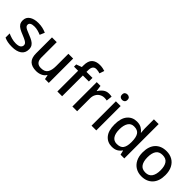

<svg xmlns="http://www.w3.org/2000/svg" viewBox="195 -1879 3004 3004"><g transform="rotate(45 1696.5 -377.5)"><path d="M441 -152Q441 -72 383 -31Q325 10 222 10Q165 10 124.5 1.5Q84 -7 50 -23V-115Q85 -98 132.5 -84.5Q180 -71 224 -71Q285 -71 312 -90.5Q339 -110 339 -142Q339 -160 329 -174.5Q319 -189 291 -204.5Q263 -220 211 -241Q159 -261 123 -281.5Q87 -302 68 -330.5Q49 -359 49 -404Q49 -474 105.5 -511.5Q162 -549 254 -549Q304 -549 347.5 -539Q391 -529 431 -511L397 -431Q362 -446 325 -456Q288 -466 250 -466Q201 -466 176 -451Q151 -436 151 -409Q151 -389 163 -375Q175 -361 203.5 -347Q232 -333 282 -314Q332 -295 367.5 -274.5Q403 -254 422 -225Q441 -196 441 -152Z M1030 -539V0H946L931 -71H926Q900 -29 854 -9.5Q808 10 757 10Q662 10 612 -37Q562 -84 562 -186V-539H667V-201Q667 -76 778 -76Q861 -76 893 -125Q925 -174 925 -266V-539Z M1458 -459H1325V0H1220V-459H1129V-508L1220 -541V-574Q1220 -678 1267.5 -721.5Q1315 -765 1399 -765Q1434 -765 1463 -759Q1492 -753 1512 -746L1485 -666Q1469 -671 1448 -675.5Q1427 -680 1404 -680Q1325 -680 1325 -573V-539H1458Z M1817 -549Q1831 -549 1847.5 -547.5Q1864 -546 1877 -543L1866 -446Q1840 -452 1812 -452Q1771 -452 1735.5 -432.5Q1700 -413 1678.5 -375Q1657 -337 1657 -284V0H1552V-539H1635L1649 -442H1654Q1679 -486 1720 -517.5Q1761 -549 1817 -549Z M2029 -743Q2053 -743 2071 -729Q2089 -715 2089 -683Q2089 -651 2071 -636.5Q2053 -622 2029 -622Q2004 -622 1986.5 -636.5Q1969 -651 1969 -683Q1969 -715 1986.5 -729Q2004 -743 2029 -743ZM2081 -539V0H1976V-539Z M2432 10Q2335 10 2275.5 -60Q2216 -130 2216 -268Q2216 -407 2276 -478Q2336 -549 2434 -549Q2495 -549 2534.5 -526Q2574 -503 2598 -469H2603Q2602 -483 2599 -510Q2596 -537 2596 -557V-760H2701V0H2618L2601 -72H2596Q2573 -37 2533.5 -13.5Q2494 10 2432 10ZM2457 -76Q2535 -76 2567 -119.5Q2599 -163 2600 -251V-267Q2600 -362 2569 -412.5Q2538 -463 2456 -463Q2390 -463 2357 -410Q2324 -357 2324 -266Q2324 -175 2357.5 -125.5Q2391 -76 2457 -76Z M3341 -270Q3341 -136 3272.5 -63Q3204 10 3087 10Q3014 10 2957.5 -23Q2901 -56 2868.5 -118.5Q2836 -181 2836 -270Q2836 -404 2904 -476.5Q2972 -549 3090 -549Q3164 -549 3220.5 -516.5Q3277 -484 3309 -421.5Q3341 -359 3341 -270ZM2944 -270Q2944 -179 2978.5 -127.5Q3013 -76 3089 -76Q3164 -76 3199 -127.5Q3234 -179 3234 -270Q3234 -362 3199 -412Q3164 -462 3088 -462Q3012 -462 2978 -412Q2944 -362 2944 -270Z"/></g></svg>

Font: Noto Sans Tai Tham Medium
Style: Regular
Weight: 500
Designer: Monotype Design Team 2013. Revised by David WIlliams 2020
Foundry: Monotype Imaging Inc.
Version: Version 2.002; ttfautohint (v1.8.4.7-5d5b)